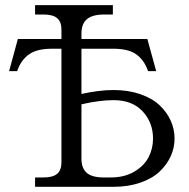

<svg xmlns="http://www.w3.org/2000/svg" viewBox="-20 -720 728 740"><path d="M181.2 -532.2Q125 -532.2 95.5 -512.9Q65.9 -493.7 50.8 -458L45.9 -445.8H15.1L48.8 -569.8H216.8V-606Q216.8 -636.2 200.2 -650.1Q183.6 -664.1 147.9 -664.1H115.2V-700.2H415V-664.1H381.8Q336.4 -664.1 315.2 -646.2Q293.9 -628.4 293.9 -590.8V-569.8H547.9L582 -445.8H550.8L545.9 -458Q530.8 -493.7 501.5 -512.9Q472.2 -532.2 416 -532.2H293.9V-357.9Q362.3 -373 418 -373Q474.6 -373 520.5 -357.2Q566.4 -341.3 594.7 -314.7Q623 -288.1 637.9 -255.1Q652.8 -222.2 652.8 -186Q652.8 -150.4 637.9 -117.7Q623 -85 594.7 -58.3Q566.4 -31.7 520.5 -15.9Q474.6 0 418 0H115.2V-36.1H147.9Q183.6 -36.1 200.2 -50Q216.8 -64 216.8 -94.2V-532.2ZM293.9 -108.9Q293.9 -71.3 314.5 -53.7Q335 -36.1 378.9 -36.1H407.2Q459.5 -36.1 497.3 -58.3Q535.2 -80.6 552.5 -113.8Q569.8 -147 569.8 -186Q569.8 -247.6 529.8 -290.8Q489.7 -334 418 -334Q362.8 -334 293.9 -317.9Z"/></svg>

Font: LT Superior Serif
Style: Regular
Weight: 400
Designer: Daniel Lyons
Foundry: LyonsType
Version: Version 2.120;FEAKit 1.0